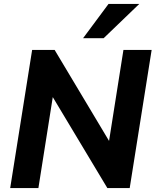

<svg xmlns="http://www.w3.org/2000/svg" viewBox="-20 -960 794 980"><path d="M32 0 144 -705H259L558 -205H531L610 -705H754L642 0H528L228 -500H255L176 0ZM404 -765 534 -940H691L509 -765Z"/></svg>

Font: Nunito Sans 12pt ExtraLight 12pt ExtraBold
Style: Italic
Weight: 800
Italic angle: -9°
Version: Version 3.101;gftools[0.9.27]